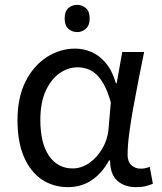

<svg xmlns="http://www.w3.org/2000/svg" viewBox="-20 -757 665 790"><path d="M298 -737Q318 -737 333.5 -723.5Q349 -710 349 -681Q349 -653 333.5 -639Q318 -625 298 -625Q276 -625 261 -639Q246 -653 246 -681Q246 -710 261 -723.5Q276 -737 298 -737ZM260 13Q199 13 152 -18.5Q105 -50 78.5 -111.5Q52 -173 52 -262Q52 -356 85 -421.5Q118 -487 172.5 -522Q227 -557 290 -557Q324 -557 356.5 -543Q389 -529 415.5 -497.5Q442 -466 457 -414H460L483 -543H573Q562 -490 550.5 -431Q539 -372 528.5 -314.5Q518 -257 511.5 -206.5Q505 -156 505 -119Q505 -92 520.5 -77.5Q536 -63 559 -63Q568 -63 578 -65Q588 -67 596 -71L609 -1Q598 4 581 8.5Q564 13 540 13Q492 13 462.5 -13.5Q433 -40 433 -97H429Q367 13 260 13ZM279 -64Q315 -64 347.5 -86.5Q380 -109 402 -147.5Q424 -186 427 -232L436 -335Q424 -379 408.5 -407.5Q393 -436 375 -452Q357 -468 337.5 -474Q318 -480 299 -480Q260 -480 225 -455.5Q190 -431 168 -383Q146 -335 146 -263Q146 -168 181.5 -116Q217 -64 279 -64Z"/></svg>

Font: hexltamil05
Style: Book
Weight: 400
Designer: Jelle Bosma - Monotype Design Team
Foundry: Monotype Imaging Inc.
Version: Version 2.003